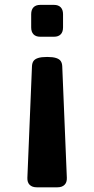

<svg xmlns="http://www.w3.org/2000/svg" viewBox="-20 -591 392 798"><path d="M112.9 -315.7Q113.5 -328.8 119.1 -337.2Q124.8 -345.5 138.3 -349.9Q151.9 -354.3 175.8 -354.3Q199.7 -354.3 213.2 -349.9Q226.8 -345.5 232.4 -337.2Q238.1 -328.8 238.7 -315.7L257.8 147.9Q258.6 167 248.2 177.2Q237.9 187.5 218.6 187.5H133Q113.7 187.5 103.3 177.2Q93 167 93.8 147.9ZM109.6 -531.6Q109.6 -550.7 119.3 -560.7Q129 -570.7 147.2 -570.7H204.4Q222.6 -570.7 232.3 -560.7Q242 -550.7 242 -531.6V-477.3Q242 -458.3 232.3 -448.3Q222.6 -438.3 204.4 -438.3H147.2Q129 -438.3 119.3 -448.3Q109.6 -458.3 109.6 -477.3Z"/></svg>

Font: Gyrochrome
Style: Regular
Weight: 400
Designer: David Moles
Foundry: David Moles
Version: Version 1.005;Glyphs 3.2.3 (3260)